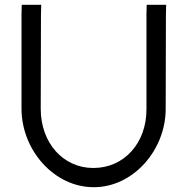

<svg xmlns="http://www.w3.org/2000/svg" viewBox="-20 -759 781 799"><path d="M69.5 -700V-306C70.5 -131 207.5 20 369.5 20C370 20 370.6 20 371.1 20C533.4 20 669.5 -133.6 669.5 -306L670.5 -699L671.5 -739H590.5L589.5 -700V-306C590.5 -163 495.5 -60 369.5 -60C368.9 -60 368.3 -60 367.7 -60C243.6 -60 149.5 -163.7 149.5 -306L150.5 -699L151.5 -739H70.5Z"/></svg>

Font: Nordica Advanced
Style: Regular
Weight: 300
Version: Version 1.07